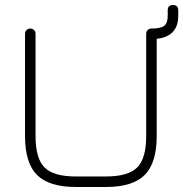

<svg xmlns="http://www.w3.org/2000/svg" viewBox="-20 -747 732 767"><path d="M283 0Q176 0 128 -48Q80 -96 80 -203V-612Q80 -621 86 -627Q92 -633 101 -633Q110 -633 116 -627Q122 -621 122 -612V-203Q122 -114 158 -78Q194 -42 283 -42H403Q492 -42 528 -78Q564 -114 564 -203V-612Q564 -621 570 -627Q576 -633 585 -633Q622 -633 636 -644Q650 -655 650 -684V-706Q650 -727 671 -727Q692 -727 692 -706V-684Q692 -601 606 -592V-203Q606 -96 558 -48Q510 0 403 0Z"/></svg>

Font: Jura Light
Style: Regular
Weight: 300
Designer: Daniel Johnson, Alexei Vanyashin
Foundry: Daniel Johnson
Version: Version 5.103